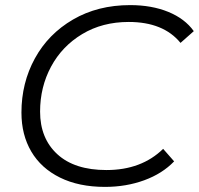

<svg xmlns="http://www.w3.org/2000/svg" viewBox="-20 -726 779 752"><path d="M64 -285Q64 -401 116.5 -497Q169 -593 266 -649.5Q363 -706 490 -706Q574 -706 639 -679.5Q704 -653 739 -604L687 -558Q620 -640 484 -640Q381 -640 302 -592.5Q223 -545 180 -465Q137 -385 137 -289Q137 -184 204.5 -122Q272 -60 397 -60Q534 -60 619 -143L662 -94Q616 -46 545 -20Q474 6 391 6Q289 6 215 -30.5Q141 -67 102.5 -132.5Q64 -198 64 -285Z"/></svg>

Font: Idrija
Style: Italic
Weight: 400
Italic angle: -11.3°
Designer: Julieta Ulanovsky
Foundry: Julieta Ulanovsky
Version: Version 7.200